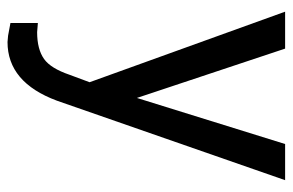

<svg xmlns="http://www.w3.org/2000/svg" viewBox="-154 -414 782 513"><g transform="rotate(90 236.5 -157.0)"><path d="M109.4 -528.3H10.7L199.2 -5.9L179.2 47.9C168 80.6 154.3 103.5 137.2 115.7C120.1 127.9 96.2 134.3 65.4 134.3L41 132.3V205.6L74.7 211.9L91.8 213.4C163.6 213.4 215.8 169.4 248.5 81.5L460.9 -528.3H364.3L241.2 -132.3Z"/></g></svg>

Font: Shabnam
Style: Regular
Weight: 400
Foundry: DejaVu fonts team - Redesigned by Saber Rastikerdar - Based on Vazir font
Version: Version 5.0.1